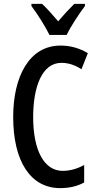

<svg xmlns="http://www.w3.org/2000/svg" viewBox="-20 -960 497 990"><path d="M235 -780H324C345 -825 388 -889 418 -929V-940H363C332 -909 313 -889 280 -850C251 -884 221 -918 197 -940H142V-929C175 -885 214 -823 235 -780ZM297 -636C335 -636 369 -623 400 -603L433 -686C389 -712 343 -725 292 -725C130 -725 48 -564 48 -357C48 -126 139 10 290 10C338 10 379 0 414 -19V-109C380 -91 344 -79 303 -79C209 -79 151 -182 151 -356C151 -509 195 -636 297 -636Z"/></svg>

Font: Noto Sans Myanmar UI ExtraCondensed Medium
Style: Regular
Weight: 500
Width: 2
Designer: Monotype Design Team
Foundry: Monotype Imaging Inc.
Version: Version 2.103